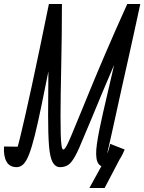

<svg xmlns="http://www.w3.org/2000/svg" viewBox="-95 -820 720 958"><path d="M351 118 416 0 525 -69 427 118ZM-12 14Q-47 14 -62.5 -13.5Q-78 -41 -75 -89L1 -88Q1 -76 -0.5 -68.5Q-2 -61 -5.5 -58Q-9 -55 -17 -55Q-14 -55 7 -141Q28 -227 64 -393Q100 -559 149 -800H214Q214 -719 213 -640.5Q212 -562 210.5 -490Q209 -418 208 -355Q207 -292 207 -240.5Q207 -189 208 -151.5Q209 -114 212 -94Q215 -74 221 -74Q227 -74 236 -90Q245 -106 259.5 -140.5Q274 -175 297 -231Q320 -287 353 -367.5Q386 -448 432 -555.5Q478 -663 540 -800H605Q592 -740 577 -671Q562 -602 546 -530.5Q530 -459 514.5 -390Q499 -321 486 -260.5Q473 -200 462.5 -154Q452 -108 446 -81.5Q440 -55 440 -55Q440 -55 443.5 -62Q447 -69 455 -102L527 -74Q508 -27 487 -6.5Q466 14 435 14Q401 14 390.5 -14Q380 -42 388.5 -101.5Q397 -161 419 -257Q441 -353 472.5 -487.5Q504 -622 540 -800H605Q545 -661 499 -554Q453 -447 419 -366Q385 -285 360 -224Q323 -135 300.5 -83Q278 -31 258 -8.5Q238 14 205 14Q181 14 167.5 -11Q154 -36 149.5 -92.5Q145 -149 145 -243Q145 -337 146.5 -474.5Q148 -612 149 -800H214Q181 -636 156 -511Q131 -386 112.5 -296Q94 -206 79 -146Q64 -86 50.5 -51Q37 -16 22 -1Q7 14 -12 14Z"/></svg>

Font: Victor Mono
Style: Italic
Weight: 400
Italic angle: -12°
Monospace: yes
Designer: Rune Bjørnerås
Version: Version 1.561;gftools[0.9.30]